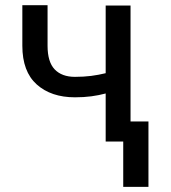

<svg xmlns="http://www.w3.org/2000/svg" viewBox="-20 -550 665 746"><path d="M487.2 -528.4V0H390.6V-186.8Q364 -179.7 334.9 -175.8Q305.8 -171.9 271.3 -171.9Q178.6 -171.9 122.7 -221.9Q66.8 -272 66.8 -372.2V-529.8H164.8V-372.2Q164.8 -309.3 192.5 -280.4Q220.2 -251.4 271.3 -251.4Q305 -251.4 334.2 -255.1Q363.3 -258.9 390.6 -265.6V-528.4ZM556.8 -78.1V176.1H458.8V-78.1Z"/></svg>

Font: Interface
Style: Regular
Weight: 400
Designer: Rasmus Andersson
Foundry: rsms
Version: Version 1.8